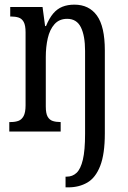

<svg xmlns="http://www.w3.org/2000/svg" viewBox="-20 -566 549 826"><path d="M262 240V194H267Q292 194 309.5 177.5Q327 161 336.5 121Q346 81 346 10V-347Q346 -412 328 -448.5Q310 -485 269 -485Q235 -485 214.5 -462Q194 -439 185.5 -401.5Q177 -364 177 -321V-108Q177 -78 185 -64Q193 -50 207 -45.5Q221 -41 239 -41H241V0H20V-41H27Q45 -41 59 -46Q73 -51 81.5 -66.5Q90 -82 90 -113V-427Q90 -457 82 -471.5Q74 -486 60 -490.5Q46 -495 27 -495H24V-536H163L174 -454H178Q192 -488 209 -508Q226 -528 248.5 -537Q271 -546 300 -546Q363 -546 397 -499Q431 -452 431 -349V8Q431 97 411 148Q391 199 355.5 219.5Q320 240 274 240Z"/></svg>

Font: Noto Serif ExtraCondensed
Style: Regular
Weight: 400
Width: 2
Designer: Monotype Design Team
Foundry: Monotype Imaging Inc.
Version: Version 2.013